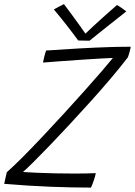

<svg xmlns="http://www.w3.org/2000/svg" viewBox="-32 -888 644 916"><path d="M402 7Q313.5 7 210 3Q106.5 -1 -12 -11Q-10 -20 -6 -38.2Q-2 -56.5 0.5 -66.5Q32 -94 76 -138.2Q120 -182.5 170.5 -236Q221 -289.5 272.5 -345.8Q324 -402 370.5 -454Q417 -506 452.5 -547.2Q488 -588.5 506.5 -611.5Q493 -611.5 455.8 -609.2Q418.5 -607 369 -603.8Q319.5 -600.5 267.8 -596.8Q216 -593 173 -589.5Q174 -594 175.8 -602Q177.5 -610 179.5 -618.5Q184 -636.5 188 -647Q260 -652 343 -656.8Q426 -661.5 494 -663.5Q500 -664 520 -664.2Q540 -664.5 561 -664.8Q582 -665 591.5 -665Q590.5 -655.5 587 -643.5Q581.5 -623 578 -614.5Q544 -570 498.5 -516.2Q453 -462.5 402 -405.8Q351 -349 300.2 -294.5Q249.5 -240 204.8 -193.5Q160 -147 126.8 -114Q93.5 -81 77.5 -67.5Q102.5 -65.5 142.8 -63.8Q183 -62 230 -61Q277 -60 323 -60Q351 -60 377.2 -60.5Q403.5 -61 425 -62Q424 -55.5 421.5 -46.8Q419 -38 416 -29Q412.5 -18.5 408.5 -8.2Q404.5 2 402 7ZM526 -864Q537 -858 551 -848.2Q565 -838.5 570.5 -833.5Q498.5 -776.5 456.2 -743Q414 -709.5 395.5 -694Q384.5 -694 368 -694.2Q351.5 -694.5 341 -695Q288.5 -767 225 -843Q234.5 -848 248.5 -855.8Q262.5 -863.5 273 -868.5Q290 -846 311.5 -816.8Q333 -787.5 351 -762.5Q369 -737.5 375.5 -727.5Q391.5 -743 418.5 -768Q445.5 -793 474.8 -819Q504 -845 526 -864Z"/></svg>

Font: Grandstander ExtraLight
Style: Italic
Weight: 200
Italic angle: -15°
Designer: Tyler Finck
Foundry: Etcetera Type Co
Version: Version 1.200; ttfautohint (v1.8.3)